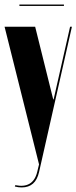

<svg xmlns="http://www.w3.org/2000/svg" viewBox="-29 -816 335 841"><path d="M204 -381H206L278 -699H286L142 -62Q127 5 66 5Q58 5 51 4Q44 3 36 1L38 -5Q116 11 134 -63L142 -96L-9 -699H125ZM251 -790H56V-796H251Z"/></svg>

Font: Moniqa Black Display
Style: Regular
Weight: 900
Designer: Rajesh Rajput
Foundry: Rajesh Rajput
Version: Version 1.000